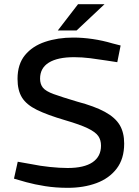

<svg xmlns="http://www.w3.org/2000/svg" viewBox="-20 -890 664 920"><path d="M305 10Q247 10 196.5 2Q146 -6 106 -17L47 -34L65 -115L133 -103Q171 -95 218.5 -90Q266 -85 304 -85Q383 -85 423.5 -112.5Q464 -140 464 -192Q464 -219 451 -238Q438 -257 401 -275Q364 -293 292 -314Q207 -339 157 -363.5Q107 -388 85.5 -422.5Q64 -457 64 -512Q64 -582 99.5 -625.5Q135 -669 196 -689.5Q257 -710 331 -710Q376 -710 424 -703Q472 -696 519 -682L558 -672L542 -592L490 -600Q453 -606 413 -611Q373 -616 335 -616Q256 -616 214 -590Q172 -564 172 -513Q172 -487 185.5 -470Q199 -453 237.5 -439Q276 -425 350 -403Q433 -381 482.5 -354Q532 -327 553.5 -291Q575 -255 575 -202Q575 -129 539 -82Q503 -35 442 -12.5Q381 10 305 10ZM257 -744 354 -870H481L347 -744Z"/></svg>

Font: REM
Style: Regular
Weight: 400
Designer: Octavio Pardo
Foundry: Ashler Design
Version: Version 1.005;gftools[0.9.28]